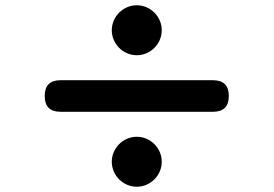

<svg xmlns="http://www.w3.org/2000/svg" viewBox="-20 -746 1040 730"><path d="M433 -564C450 -547 474 -536 500 -536C552 -536 595 -579 595 -631C595 -683 552 -726 500 -726C474 -726 450 -715 433 -698C416 -681 405 -657 405 -631C405 -605 416 -581 433 -564ZM500 -321H790C830 -321 850 -341 850 -381C850 -421 830 -441 790 -441H500H210C170 -441 150 -421 150 -381C150 -341 170 -321 210 -321ZM433 -64C450 -47 474 -36 500 -36C552 -36 595 -79 595 -131C595 -183 552 -226 500 -226C474 -226 450 -215 433 -198C416 -181 405 -157 405 -131C405 -105 416 -81 433 -64Z"/></svg>

Font: GenSenRounded2 TW H
Style: Regular
Weight: 900
Version: Version 2.100;PS 2.1;hotconv 16.6.51;makeotf.lib2.5.65220 DE